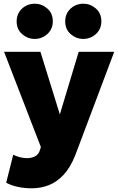

<svg xmlns="http://www.w3.org/2000/svg" viewBox="-20 -795 638 1038"><path d="M152 223Q114.5 223 78.8 215.8Q43 208.5 13.5 193L51.5 41.5Q68 50 88 55Q108 60 126 60Q151 60 170 50Q189 40 196 16L201 0L2 -515H198.5L303.5 -176.5L405.5 -515H597.5L387 44Q360.5 110.5 324 149.8Q287.5 189 244 206Q200.5 223 152 223ZM168 -584.5Q130 -584.5 100 -610.2Q70 -636 70 -679.5Q70 -709 84 -730.5Q98 -752 120.2 -763.5Q142.5 -775 168 -775Q205.5 -775 235.5 -749.2Q265.5 -723.5 265.5 -679.5Q265.5 -650.5 251.5 -629.2Q237.5 -608 215.2 -596.2Q193 -584.5 168 -584.5ZM430.5 -584.5Q392.5 -584.5 362.5 -610.2Q332.5 -636 332.5 -679.5Q332.5 -709 346.5 -730.5Q360.5 -752 382.8 -763.5Q405 -775 430.5 -775Q468 -775 498 -749.2Q528 -723.5 528 -679.5Q528 -650.5 514 -629.2Q500 -608 477.8 -596.2Q455.5 -584.5 430.5 -584.5Z"/></svg>

Font: Geologica Cursive ExtraBold
Style: Regular
Weight: 800
Designer: Sindre Bremnes, Frode Helland
Foundry: Monokrom Skriftforlag AS
Version: Version 1.010;gftools[0.9.28]